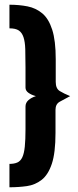

<svg xmlns="http://www.w3.org/2000/svg" viewBox="-20 -755 332 813"><path d="M20 38V-61Q40 -61 53.5 -67Q67 -73 74.5 -89Q82 -105 85 -134Q88 -163 88 -208V-304Q88 -320 100.5 -331Q113 -342 132 -348Q113 -353 100.5 -362Q88 -371 88 -384V-469Q88 -515 87 -546.5Q86 -578 79.5 -597.5Q73 -617 59.5 -626Q46 -635 20 -635V-735Q61 -735 96.5 -728Q132 -721 159 -698.5Q186 -676 201 -629.5Q216 -583 216 -504V-408Q216 -380 233 -369.5Q250 -359 277 -348Q250 -334 232.5 -324Q215 -314 215 -290V-192Q215 -108 199.5 -61.5Q184 -15 156.5 6.5Q129 28 94 33Q59 38 20 38Z"/></svg>

Font: Stick No Bills ExtraBold
Style: Regular
Weight: 800
Version: Version 2.000